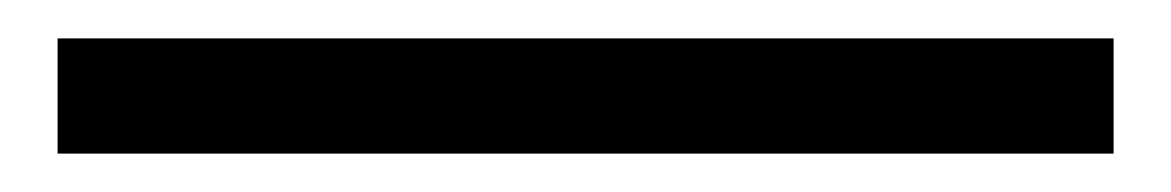

<svg xmlns="http://www.w3.org/2000/svg" viewBox="-20 100 610 100"><path d="M10 120H560V180H10Z"/></svg>

Font: Madhuban Light
Style: Regular
Weight: 300
Designer: jaikishan Patel
Foundry: MagicType
Version: Version 1.000